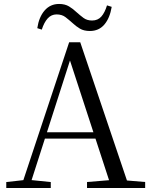

<svg xmlns="http://www.w3.org/2000/svg" viewBox="-20 -947 758 967"><path d="M167.8 -805.2Q176.2 -861.4 204.8 -894.3Q233.4 -927.1 277.6 -927.1Q307 -927.1 327.5 -914.8Q348 -902.4 364.8 -886.2Q383 -869.9 400.5 -856.8Q418.1 -843.7 443.7 -843.7Q472.7 -843.7 490.3 -863.5Q507.9 -883.4 518.9 -919.9L542.6 -912.5Q533.3 -856.1 505.7 -823.5Q478 -790.9 432.7 -790.9Q402.4 -790.9 382.4 -802.9Q362.4 -814.9 346.1 -830.3Q327.9 -846.6 310 -860.5Q292 -874.4 265 -874.4Q238.6 -874.4 220.4 -854.5Q202.2 -834.5 190.4 -797.8ZM11.6 0V-30.1L110.1 -41.1H127.5L235.7 -30.1V0ZM84.4 0 328.3 -734.2H384.1L632.2 0H542.1L321.9 -674.6H342.1L338.3 -660.6L126.3 0ZM192.4 -248.8 195.9 -280.7H500.1L503.6 -248.8ZM418.3 0V-30.3L551.9 -41.3H580.7L711.1 -30.3V0Z"/></svg>

Font: Noto Serif KR ExtraLight
Style: Regular
Weight: 200
Designer: Ryoko NISHIZUKA 西塚涼子 (kana & ideographs); Frank Grießhammer (Latin, Greek & Cyrillic); Wenlong ZHANG 张文龙 (bopomofo); San
Foundry: Adobe
Version: Version 2.002-H1;hotconv 1.1.0;makeotfexe 2.6.0